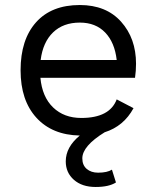

<svg xmlns="http://www.w3.org/2000/svg" viewBox="-20 -530 621 765"><path d="M522 -276Q522 -248 518 -220H141Q148 -144 191.5 -102Q235 -60 304 -60Q417 -60 445 -134L512 -99Q473 -27 397 -3Q308 52 308 101Q308 128 325.5 143Q343 158 371 158Q407 158 426 146L442 197Q414 215 361 215Q307 215 274.5 186.5Q242 158 242 113Q242 56 298 10Q188 8 125 -61Q62 -130 62 -250Q62 -372 123.5 -441Q185 -510 298 -510Q403 -510 462.5 -443.5Q522 -377 522 -276ZM298 -440Q232 -440 191.5 -401Q151 -362 142 -291H445Q437 -361 399 -400.5Q361 -440 298 -440Z"/></svg>

Font: Work Sans
Style: Regular
Weight: 400
Designer: Wei Huang
Foundry: Wei Huang
Version: Version 1.032;PS 001.032;hotconv 1.0.70;makeotf.lib2.5.58329